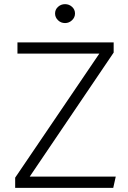

<svg xmlns="http://www.w3.org/2000/svg" viewBox="-20 -904 618 924"><path d="M53 0V-49L458 -646H64V-700H527V-651L123 -54H537L525 0ZM293 -793Q273 -793 259 -806.8Q245 -820.5 245 -839Q245 -858 259.2 -871Q273.5 -884 293 -884Q312.5 -884 326.8 -871Q341 -858 341 -839Q341 -820.5 326.8 -806.8Q312.5 -793 293 -793Z"/></svg>

Font: Geologica-Sharp
Style: Regular
Weight: 100
Designer: Sindre Bremnes, Frode Helland
Foundry: Monokrom Skriftforlag AS
Version: Version 1.010;gftools[0.9.28]